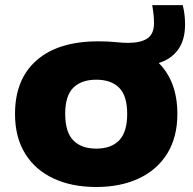

<svg xmlns="http://www.w3.org/2000/svg" viewBox="-20 -718 750 748"><path d="M355 10.5Q259.5 10.5 188.2 -22.8Q117 -56 77.8 -119.8Q38.5 -183.5 38.5 -274Q38.5 -409.5 122.8 -483.2Q207 -557 363 -557Q403 -557 429.8 -554Q456.5 -551 479.5 -551Q528 -551 554 -568.2Q580 -585.5 580 -628Q580 -642.5 578.5 -658.5Q577 -674.5 573 -698H692Q697.5 -675 699.2 -657.2Q701 -639.5 701 -622.5Q701 -562.5 674 -525Q647 -487.5 598.5 -472.5Q671 -400 671 -274Q671 -184 631.8 -120.2Q592.5 -56.5 521.2 -23Q450 10.5 355 10.5ZM355 -139Q413 -139 444.2 -171.2Q475.5 -203.5 475.5 -274Q475.5 -345 444.2 -376.2Q413 -407.5 355 -407.5Q297 -407.5 265.5 -376.2Q234 -345 234 -274.5Q234 -203.5 265.5 -171.2Q297 -139 355 -139Z"/></svg>

Font: Encode Sans Expanded ExtraBold
Style: Regular
Weight: 800
Width: 7
Designer: Multiple Designers
Foundry: Impallari Type
Version: Version 3.000; ttfautohint (v1.8.3) -l 8 -r 50 -G 200 -x 14 